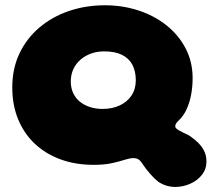

<svg xmlns="http://www.w3.org/2000/svg" viewBox="-20 -624 840 743"><path d="M658 99.4Q623.8 99.4 593.5 80.1Q578.4 68.5 561.8 49.7Q545.2 30.9 530.6 9Q522.9 -3.2 514.8 -7.8Q506.6 -12.2 496.8 -12.2Q482.9 -12.2 462.9 -5.8Q442.9 0.8 413.6 7.3Q384.4 13.9 342.5 13.9Q272 13.9 214.2 -7.3Q156.5 -28.5 114.6 -67.9Q72.8 -107.2 50.1 -162.5Q27.5 -217.8 27.5 -285.5Q27.5 -358.6 55.4 -417.3Q83.4 -476 132.8 -517.7Q182.1 -559.4 247.1 -581.5Q312.1 -603.6 385.8 -603.6Q454.1 -603.6 515.3 -583.7Q576.5 -563.8 623.7 -526.4Q670.9 -489 698.1 -437.1Q725.4 -385.2 725.4 -321.4Q725.4 -289.2 719.8 -258.4Q714.1 -227.5 702.2 -201.4Q690.4 -175.4 671.2 -157.5Q658.1 -145.5 658.1 -134.8Q658.1 -127.9 672 -119.8Q685.9 -111.8 711.8 -99.8Q723.8 -91.5 735.8 -81.6Q747.9 -71.6 757.6 -59.6Q767.2 -47.6 773.1 -32.6Q778.9 -17.6 778.9 1.2Q778.9 30.5 761.4 52.6Q743.9 74.8 716.1 87.1Q688.4 99.4 658 99.4ZM376.8 -202.5Q413.8 -202.5 442.8 -215.8Q471.8 -229.1 488.6 -254Q505.5 -278.9 505.5 -313.5Q505.5 -348.2 492.4 -373.2Q479.4 -398.1 452.2 -411.7Q425.1 -425.2 382.8 -425.2Q355.8 -425.2 332.4 -416.8Q309.1 -408.4 291.3 -392.9Q273.5 -377.5 263.7 -356.1Q253.9 -334.6 253.9 -309Q253.9 -283.8 263.2 -263.8Q272.5 -243.9 289.3 -230.3Q306.1 -216.8 328.6 -209.6Q351 -202.5 376.8 -202.5Z"/></svg>

Font: Gluten Thin
Style: Regular
Weight: 100
Designer: Tyler Finck
Foundry: Etcetera Type Company
Version: Version 1.300